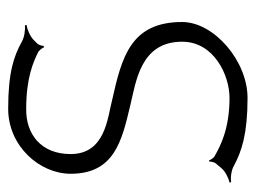

<svg xmlns="http://www.w3.org/2000/svg" viewBox="-96 -504 611 458"><g transform="rotate(-90 209.0 -274.5)"><path d="M3 -32 4 -28C13 -30 33 -28 44 -21C78 -3 119 11 205 11C293 11 386 -69 386 -145C386 -268 302 -289 200 -312C158 -323 71 -328 71 -411C71 -482 119 -518 179 -517C253 -517 291 -500 315 -488C319 -485 325 -478 325 -475H329C329 -479 331 -487 335 -491L343 -499C352 -508 369 -515 379 -516L378 -520C369 -519 349 -521 338 -528C305 -546 267 -560 179 -560C90 -560 24 -485 24 -411C24 -307 102 -289 186 -269C243 -255 339 -245 339 -145C339 -69 259 -32 205 -32C131 -32 90 -54 67 -67C62 -69 57 -77 56 -81L53 -80C53 -76 52 -68 48 -64L38 -52C30 -42 13 -34 3 -32Z"/></g></svg>

Font: Armata Saber
Style: Rg
Weight: 400
Designer: Jasper
Foundry: Cannot Into Space Fonts
Version: Version 0.970